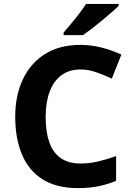

<svg xmlns="http://www.w3.org/2000/svg" viewBox="-20 -954 677 984"><path d="M393 -598Q335 -598 295 -568.5Q255 -539 234.5 -484.5Q214 -430 214 -355Q214 -279 232.5 -225.5Q251 -172 291 -144Q331 -116 393 -116Q437 -116 480.5 -126Q524 -136 575 -154V-27Q528 -8 482 1Q436 10 379 10Q269 10 197.5 -35.5Q126 -81 92 -163.5Q58 -246 58 -356Q58 -464 97 -547Q136 -630 210.5 -677Q285 -724 393 -724Q446 -724 499.5 -710.5Q553 -697 602 -674L553 -551Q513 -570 472.5 -584Q432 -598 393 -598ZM588 -924Q574 -910 551 -890Q528 -870 501.5 -848Q475 -826 449.5 -806.5Q424 -787 405 -774H306V-787Q322 -806 343.5 -831.5Q365 -857 386 -884.5Q407 -912 421 -934H588Z"/></svg>

Font: Noto Sans Cham
Style: Regular
Weight: 400
Designer: Monotype Design Team
Foundry: Monotype Imaging Inc.
Version: Version 2.002